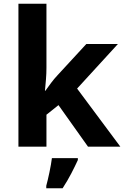

<svg xmlns="http://www.w3.org/2000/svg" viewBox="-20 -780 660 1021"><path d="M227 -420Q227 -389 224.5 -358.5Q222 -328 219 -297H221Q236 -318 252 -339.5Q268 -361 286 -380L439 -546H607L390 -309L620 0H448L291 -221L227 -170V0H78V-760H227ZM394 71Q379 104 359 142.5Q339 181 313 221H226V208Q234 179 243 136Q252 93 256 61H394Z"/></svg>

Font: Noto Sans Duployan
Style: Bold
Weight: 700
Designer: David Corbett
Foundry: David Corbett
Version: Version 3.001